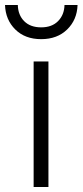

<svg xmlns="http://www.w3.org/2000/svg" viewBox="-59 -745 329 765"><path d="M75 -500H134V0H75ZM198 -725H250Q248 -666 208.5 -627.5Q169 -589 105 -589Q41 -589 2 -627.5Q-37 -666 -39 -725H12Q13 -685 37.5 -660.5Q62 -636 105 -636Q148 -636 172.5 -661Q197 -686 198 -725Z"/></svg>

Font: Titillium Web Light
Style: Regular
Weight: 300
Version: Version 1.002;PS 57.000;hotconv 1.0.70;makeotf.lib2.5.55311